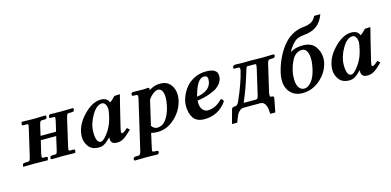

<svg xmlns="http://www.w3.org/2000/svg" viewBox="-81 -1187 3874 1903"><g transform="rotate(-15 1856.0 -235.5)"><path d="M178.2 -355Q183.1 -377.9 183.1 -384.8Q183.1 -397 168.9 -397H144Q116.2 -397 119.1 -405.8L124 -428.2L126 -434.1L250 -431.2Q268.1 -432.1 311 -433.1Q354 -434.1 371.1 -434.1L377 -423.8L374 -407.2Q371.1 -397.5 344.2 -397H323.2Q312 -397 306.9 -389.4Q301.8 -381.8 294.9 -355L271 -251H430.2L454.1 -354Q459 -377 459 -384.8Q459 -397 445.8 -397H424.8Q397 -397 399.9 -405.8L403.8 -423.8L415 -434.1L525.9 -432.1Q577.6 -432.1 651.9 -434.1L659.2 -423.8L653.8 -407.2Q651.9 -397.5 625 -397H600.1Q587.9 -397 583 -389.4Q578.1 -381.8 570.8 -354L506.8 -77.1Q502 -52.2 502 -46.9Q502 -34.7 516.1 -35.2H542Q568.8 -35.2 565.9 -24.9L562 -4.9L559.1 1L424.8 -1Q408.7 0 369.9 0.5Q331.1 1 314.9 1L308.1 -7.8L312 -25.9Q314 -34.7 340.8 -35.2H361.8Q374 -35.2 378.9 -42.5Q383.8 -49.8 390.1 -77.1L419.9 -209H262.2L231 -78.1Q227.1 -59.1 227.1 -47.9Q227.1 -35.6 240.2 -35.2H259.8Q287.6 -35.2 285.2 -25.9L279.8 -4.9L277.8 1L149.9 -1Q132.8 -1 87.4 0Q42 1 24.9 1L25.9 -4.9L30.8 -25.9Q31.7 -34.7 60.1 -35.2H85Q97.2 -36.1 102.1 -43.5Q106.9 -50.8 113.8 -78.1Z M958 -194.8Q971.2 -231 980 -273.4Q988.8 -315.9 988.8 -331.1Q988.8 -360.8 975.8 -382.8Q962.9 -404.8 941.9 -404.8Q884.8 -404.8 835 -318.8Q785.2 -232.9 785.2 -150.9Q785.2 -40 835 -40Q856.9 -40 895.5 -87.4Q934.1 -134.8 958 -194.8ZM924.8 -39.1Q924.8 -52.2 925.8 -58.1L923.8 -59.1Q878.9 -16.1 855 -3.2Q831.1 9.8 800.8 9.8Q730 9.8 696.5 -35.2Q663.1 -80.1 663.1 -131.8Q663.1 -244.6 756.1 -344.2Q849.1 -443.8 939 -443.8Q1005.9 -443.8 1022.9 -392.1Q1052.7 -413.1 1080.1 -443.8L1134.8 -446.8Q1136.7 -446.8 1136.7 -443.8Q1114.3 -359.9 1105.5 -320.8L1058.1 -125Q1051.3 -96.2 1050.8 -83Q1050.8 -66.9 1060.1 -66.9Q1075.2 -66.9 1117.2 -105L1142.1 -82Q1086.9 -27.8 1055.9 -9Q1024.9 9.8 986.8 9.8Q952.6 9.8 938.7 -5.6Q924.8 -21 924.8 -39.1Z M1411.6 -314.9 1354.5 -67.9 1349.6 -69.8Q1375.5 -29.8 1407.7 -29.8Q1466.8 -29.8 1503.2 -81.8Q1539.6 -133.8 1556.6 -210Q1567.9 -263.2 1567.4 -296.9Q1567.4 -342.8 1552.5 -367.4Q1537.6 -392.1 1511.7 -392.1Q1491.7 -392.1 1462.2 -370.6Q1432.6 -349.1 1409.7 -313ZM1436.5 -423.8 1432.6 -408.2Q1487.8 -445.3 1549.3 -444.8Q1615.2 -444.8 1652.3 -400.9Q1689.5 -356.9 1689.5 -290Q1689.5 -264.2 1683.6 -236.8Q1657.7 -124 1563.5 -46.9Q1490.2 12.2 1403.3 12.2Q1361.3 12.2 1337.4 3.9L1304.7 150.9Q1300.8 168.9 1300.3 172.9Q1300.3 189.9 1315.4 189.9H1334.5Q1346.7 189.9 1354.5 193.4Q1362.3 196.8 1361.3 202.1L1358.4 216.8L1346.7 227.1Q1265.6 225.1 1227.5 225.1L1109.4 227.1L1102.5 216.8L1105.5 202.1Q1108.4 189.9 1138.7 189.9H1156.7Q1178.7 189.9 1186.5 150.9L1304.7 -357.9Q1307.6 -372.1 1307.6 -379.9Q1307.6 -397 1292.5 -397H1273.4Q1244.6 -397 1247.6 -410.2L1250.5 -423.8L1262.7 -434.1Q1342.8 -432.1 1378.4 -432.1L1428.7 -435.1Z M2023.9 -365.2Q2023.9 -400.4 1985.4 -399.9Q1914.6 -399.9 1870.1 -224.1Q2023.9 -249 2023.9 -365.2ZM2135.3 -369.1Q2135.3 -353 2132.8 -339.1Q2130.4 -325.2 2114.7 -300Q2099.1 -274.9 2072.8 -255.4Q2046.4 -235.8 1992.7 -216.3Q1939 -196.8 1865.2 -186Q1860.4 -124 1884.3 -95Q1908.2 -65.9 1937 -65.9Q2020 -65.9 2088.4 -139.2Q2099.6 -139.2 2107.4 -130.6Q2115.2 -122.1 2114.3 -109.9Q2027.3 10.3 1885.3 9.8Q1805.2 9.8 1772.2 -39.6Q1739.3 -88.9 1739.3 -165Q1739.3 -209 1757.8 -256.6Q1776.4 -304.2 1809.8 -346.7Q1843.3 -389.2 1898.2 -416.5Q1953.1 -443.8 2018.1 -443.8Q2135.3 -444.3 2135.3 -369.1Z M2303.7 -54.2Q2302.7 -46.4 2299.8 -45.9H2426.8Q2439 -45.9 2444.3 -55.9Q2449.7 -65.9 2455.6 -90.8L2513.7 -341.8Q2518.6 -363.8 2518.6 -373Q2518.6 -387.2 2505.9 -387.2H2425.8Q2422.9 -387.2 2413.6 -363.8Q2358.4 -179.7 2313 -77.1Q2303.7 -55.2 2303.7 -54.2ZM2286.6 0Q2264.6 0 2246.3 16.1Q2228 32.2 2220 48.1Q2211.9 64 2200.9 93Q2189.9 122.1 2188 127H2133.8L2171.9 -12.2Q2175.8 -27.3 2184.3 -31.2Q2192.9 -35.2 2212.9 -35.2Q2231.9 -35.2 2251 -74.2Q2326.2 -245.1 2354 -365.2Q2354 -367.2 2354.5 -371.6Q2355 -376 2355 -378.9Q2355 -397 2341.8 -397H2314.9Q2307.1 -397 2301 -397.9Q2294.9 -398.9 2291.7 -400.9Q2288.6 -402.8 2288.6 -405.8L2293.9 -424.8L2312 -434.1Q2370.1 -432.1 2385.7 -432.1H2418Q2435.1 -433.1 2479 -433.1Q2490.2 -433.1 2510 -432.6Q2529.8 -432.1 2537.6 -432.1Q2555.7 -431.2 2592.8 -431.2L2712.9 -434.1L2718.8 -423.8L2715.8 -409.2Q2711.9 -397 2683.6 -397H2667Q2652.8 -397 2645.8 -387.5Q2638.7 -377.9 2633.8 -355L2569.8 -79.1Q2566.9 -64 2566.9 -55.2Q2566.9 -35.2 2577.6 -35.2Q2605.5 -35.2 2606 -21Q2606 -20 2605.5 -16.6Q2605 -13.2 2605 -11.2Q2601.1 10.7 2592 57.9Q2583 105 2578.6 127H2525.9V117.2Q2525.9 98.1 2523.4 80.1Q2521 62 2513.9 42.5Q2506.8 22.9 2492.4 11.5Q2478 0 2457 0Z M2853.5 -235.8Q2842.3 -191.9 2842.8 -146Q2842.8 -90.8 2862.8 -58.8Q2882.8 -26.9 2919.9 -26.9Q2956.1 -26.9 2991.9 -68.8Q3027.8 -110.8 3046.9 -195.8Q3059.1 -247.6 3058.6 -292Q3058.6 -343.8 3041.7 -373.8Q3024.9 -403.8 2991.7 -403.8Q2958.5 -403.8 2931.6 -383.3Q2904.8 -362.8 2889.2 -330.8Q2873.5 -298.8 2865.7 -276.9Q2857.9 -254.9 2853.5 -235.8ZM2731.9 -240.2Q2765.1 -380.4 2844.7 -487.8Q2933.6 -606 3065.9 -619.1Q3119.1 -624 3150.4 -642.1Q3181.6 -660.2 3197.8 -698.2H3261.7Q3232.9 -620.1 3180.9 -583.5Q3128.9 -546.9 3049.8 -541Q2994.6 -536.1 2966.1 -516.1Q2937.5 -496.1 2902.8 -446.8Q2895 -437 2882.8 -411.1Q2934.6 -445.3 3012.7 -444.8Q3098.6 -444.8 3138.7 -391.4Q3178.7 -337.9 3178.7 -268.1Q3178.7 -241.2 3172.9 -220.2Q3150.9 -126 3071.3 -56.9Q2991.7 12.2 2891.6 12.2Q2816.4 12.2 2769.5 -35.9Q2722.7 -84 2722.7 -167Q2723.1 -201.2 2731.9 -240.2Z M3528.3 -194.8Q3541.5 -231 3550.3 -273.4Q3559.1 -315.9 3559.1 -331.1Q3559.1 -360.8 3546.1 -382.8Q3533.2 -404.8 3512.2 -404.8Q3455.1 -404.8 3405.3 -318.8Q3355.5 -232.9 3355.5 -150.9Q3355.5 -40 3405.3 -40Q3427.2 -40 3465.8 -87.4Q3504.4 -134.8 3528.3 -194.8ZM3495.1 -39.1Q3495.1 -52.2 3496.1 -58.1L3494.1 -59.1Q3449.2 -16.1 3425.3 -3.2Q3401.4 9.8 3371.1 9.8Q3300.3 9.8 3266.8 -35.2Q3233.4 -80.1 3233.4 -131.8Q3233.4 -244.6 3326.4 -344.2Q3419.4 -443.8 3509.3 -443.8Q3576.2 -443.8 3593.3 -392.1Q3623 -413.1 3650.4 -443.8L3705.1 -446.8Q3707 -446.8 3707 -443.8Q3684.6 -359.9 3675.8 -320.8L3628.4 -125Q3621.6 -96.2 3621.1 -83Q3621.1 -66.9 3630.4 -66.9Q3645.5 -66.9 3687.5 -105L3712.4 -82Q3657.2 -27.8 3626.2 -9Q3595.2 9.8 3557.1 9.8Q3522.9 9.8 3509 -5.6Q3495.1 -21 3495.1 -39.1Z"/></g></svg>

Font: Linux Libertine
Style: Semibold Italic
Weight: 600
Italic angle: -11.5°
Designer: Philipp H. Poll
Foundry: Philipp H. Poll
Version: Version 5.1.2 ; ttfautohint (v0.9)